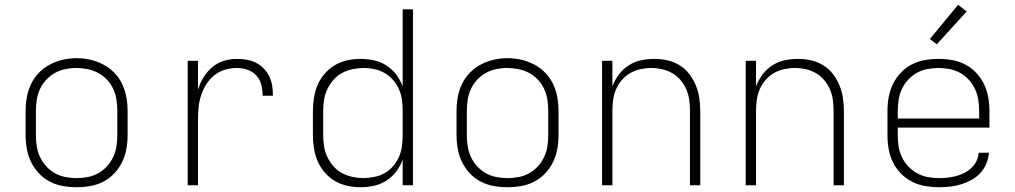

<svg xmlns="http://www.w3.org/2000/svg" viewBox="-20 -774 4240 802"><path d="M300 8Q271 8 242.5 3Q214 -2 188 -15.5Q162 -29 142 -50.5Q122 -72 109.5 -98Q97 -124 92 -152.5Q87 -181 87 -210V-310Q87 -339 92 -367.5Q97 -396 109.5 -422.5Q122 -449 142.5 -470Q163 -491 188.5 -504.5Q214 -518 242.5 -524.5Q271 -531 300 -531Q329 -531 357.5 -524.5Q386 -518 411.5 -504.5Q437 -491 457.5 -470Q478 -449 490.5 -422.5Q503 -396 508 -367.5Q513 -339 513 -310V-210Q513 -181 508 -152.5Q503 -124 490.5 -98Q478 -72 458 -50.5Q438 -29 412 -15.5Q386 -2 357.5 3Q329 8 300 8ZM300 -30Q323 -30 346.5 -34.5Q370 -39 390.5 -50.5Q411 -62 427 -79.5Q443 -97 453 -118.5Q463 -140 466.5 -163.5Q470 -187 470 -210V-310Q470 -334 466.5 -357.5Q463 -381 453 -402.5Q443 -424 426.5 -441.5Q410 -459 389 -470Q368 -481 344.5 -485.5Q321 -490 298 -490Q274 -490 251 -485Q228 -480 208 -468.5Q188 -457 172 -439.5Q156 -422 146.5 -401Q137 -380 133.5 -356.5Q130 -333 130 -310V-210Q130 -187 133.5 -163.5Q137 -140 147 -118.5Q157 -97 173 -79.5Q189 -62 209.5 -50.5Q230 -39 253.5 -34.5Q277 -30 300 -30Z M764 0V-520H807V-399Q815 -426 829.5 -450Q844 -474 865.5 -492.5Q887 -511 914 -519.5Q941 -528 969 -528Q990 -528 1010.5 -524.5Q1031 -521 1049 -512Q1067 -503 1081.5 -488Q1096 -473 1105 -454.5Q1114 -436 1117 -415.5Q1120 -395 1120 -374H1077Q1077 -397 1071.5 -419.5Q1066 -442 1051 -458.5Q1036 -475 1014 -482.5Q992 -490 969 -490Q944 -490 919 -482.5Q894 -475 874.5 -459Q855 -443 841.5 -421.5Q828 -400 820 -375.5Q812 -351 809.5 -326Q807 -301 807 -276V0Z M1486 8Q1458 8 1430.5 2Q1403 -4 1379 -18Q1355 -32 1336.5 -53.5Q1318 -75 1307 -100.5Q1296 -126 1291.5 -154Q1287 -182 1287 -210V-310Q1287 -338 1291.5 -366Q1296 -394 1307 -419.5Q1318 -445 1336.5 -466.5Q1355 -488 1379 -502Q1403 -516 1430.5 -522Q1458 -528 1486 -528Q1514 -528 1542 -522Q1570 -516 1594 -500.5Q1618 -485 1635 -462.5Q1652 -440 1662 -413V-735H1705V0H1662V-107Q1652 -80 1635 -57.5Q1618 -35 1594 -19.5Q1570 -4 1542 2Q1514 8 1486 8ZM1499 -30Q1499 -30 1499.5 -30Q1500 -30 1500 -30Q1523 -31 1545.5 -35.5Q1568 -40 1588 -51.5Q1608 -63 1623 -81Q1638 -99 1647 -120Q1656 -141 1659 -164Q1662 -187 1662 -210V-310Q1662 -333 1659 -356Q1656 -379 1647 -400Q1638 -421 1622.5 -439Q1607 -457 1587.5 -468.5Q1568 -480 1545 -485Q1522 -490 1499 -490Q1476 -490 1452.5 -485Q1429 -480 1408.5 -469Q1388 -458 1372.5 -440Q1357 -422 1347 -401Q1337 -380 1333.5 -356.5Q1330 -333 1330 -310V-210Q1330 -187 1333.5 -163.5Q1337 -140 1347 -119Q1357 -98 1372.5 -80Q1388 -62 1408.5 -51Q1429 -40 1452.5 -35Q1476 -30 1499 -30Z M2100 8Q2071 8 2042.5 3Q2014 -2 1988 -15.5Q1962 -29 1942 -50.5Q1922 -72 1909.5 -98Q1897 -124 1892 -152.5Q1887 -181 1887 -210V-310Q1887 -339 1892 -367.5Q1897 -396 1909.5 -422.5Q1922 -449 1942.5 -470Q1963 -491 1988.5 -504.5Q2014 -518 2042.5 -524.5Q2071 -531 2100 -531Q2129 -531 2157.5 -524.5Q2186 -518 2211.5 -504.5Q2237 -491 2257.5 -470Q2278 -449 2290.5 -422.5Q2303 -396 2308 -367.5Q2313 -339 2313 -310V-210Q2313 -181 2308 -152.5Q2303 -124 2290.5 -98Q2278 -72 2258 -50.5Q2238 -29 2212 -15.5Q2186 -2 2157.5 3Q2129 8 2100 8ZM2100 -30Q2123 -30 2146.5 -34.5Q2170 -39 2190.5 -50.5Q2211 -62 2227 -79.5Q2243 -97 2253 -118.5Q2263 -140 2266.5 -163.5Q2270 -187 2270 -210V-310Q2270 -334 2266.5 -357.5Q2263 -381 2253 -402.5Q2243 -424 2226.5 -441.5Q2210 -459 2189 -470Q2168 -481 2144.5 -485.5Q2121 -490 2098 -490Q2074 -490 2051 -485Q2028 -480 2008 -468.5Q1988 -457 1972 -439.5Q1956 -422 1946.5 -401Q1937 -380 1933.5 -356.5Q1930 -333 1930 -310V-210Q1930 -187 1933.5 -163.5Q1937 -140 1947 -118.5Q1957 -97 1973 -79.5Q1989 -62 2009.5 -50.5Q2030 -39 2053.5 -34.5Q2077 -30 2100 -30Z M2495 0V-520H2538V-413Q2548 -440 2565 -462.5Q2582 -485 2605.5 -500.5Q2629 -516 2657 -522Q2685 -528 2713 -528Q2741 -528 2768 -522Q2795 -516 2818.5 -501.5Q2842 -487 2859 -465Q2876 -443 2886.5 -417.5Q2897 -392 2901 -365Q2905 -338 2905 -310V0H2862V-310Q2862 -333 2859 -356Q2856 -379 2847 -400Q2838 -421 2823 -439Q2808 -457 2788 -468.5Q2768 -480 2745.5 -485Q2723 -490 2700 -490Q2677 -490 2654.5 -485Q2632 -480 2612 -468.5Q2592 -457 2577 -439Q2562 -421 2553 -400Q2544 -379 2541 -356Q2538 -333 2538 -310V0Z M3095 0V-520H3138V-413Q3148 -440 3165 -462.5Q3182 -485 3205.5 -500.5Q3229 -516 3257 -522Q3285 -528 3313 -528Q3341 -528 3368 -522Q3395 -516 3418.5 -501.5Q3442 -487 3459 -465Q3476 -443 3486.5 -417.5Q3497 -392 3501 -365Q3505 -338 3505 -310V0H3462V-310Q3462 -333 3459 -356Q3456 -379 3447 -400Q3438 -421 3423 -439Q3408 -457 3388 -468.5Q3368 -480 3345.5 -485Q3323 -490 3300 -490Q3277 -490 3254.5 -485Q3232 -480 3212 -468.5Q3192 -457 3177 -439Q3162 -421 3153 -400Q3144 -379 3141 -356Q3138 -333 3138 -310V0Z M3902 8Q3873 8 3844 3Q3815 -2 3789 -15.5Q3763 -29 3742.5 -50Q3722 -71 3709.5 -97Q3697 -123 3692 -152Q3687 -181 3687 -210V-310Q3687 -339 3692 -367.5Q3697 -396 3709.5 -422Q3722 -448 3742 -469.5Q3762 -491 3788 -504.5Q3814 -518 3842.5 -523Q3871 -528 3900 -528Q3929 -528 3957.5 -523Q3986 -518 4012 -504.5Q4038 -491 4058 -469.5Q4078 -448 4090.5 -422Q4103 -396 4108 -367.5Q4113 -339 4113 -310V-241H3730V-210Q3730 -186 3733.5 -163Q3737 -140 3747 -118.5Q3757 -97 3773.5 -79.5Q3790 -62 3810.5 -50.5Q3831 -39 3854.5 -34.5Q3878 -30 3902 -30Q3920 -30 3938 -32Q3956 -34 3973.5 -38.5Q3991 -43 4007.5 -51.5Q4024 -60 4037.5 -72.5Q4051 -85 4059 -101.5Q4067 -118 4068 -136H4111Q4109 -113 4100 -91Q4091 -69 4075 -51.5Q4059 -34 4038 -22.5Q4017 -11 3994.5 -4Q3972 3 3948.5 5.5Q3925 8 3902 8ZM3730 -279H4070V-310Q4070 -333 4066.5 -356.5Q4063 -380 4053 -401.5Q4043 -423 4027 -440.5Q4011 -458 3990.5 -469.5Q3970 -481 3946.5 -485.5Q3923 -490 3900 -490Q3877 -490 3853.5 -485.5Q3830 -481 3809.5 -469.5Q3789 -458 3773 -440.5Q3757 -423 3747 -401.5Q3737 -380 3733.5 -356.5Q3730 -333 3730 -310ZM3893 -589 3864 -611 3982 -754 4018 -726Z"/></svg>

Font: Zed Sans Extralight Extended
Style: Regular
Weight: 200
Width: 7
Designer: Belleve Invis
Foundry: Belleve Invis
Version: Version 1.0.0; ttfautohint (v1.8.4)